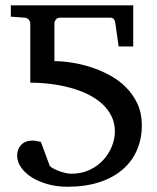

<svg xmlns="http://www.w3.org/2000/svg" viewBox="-20 -691 596 727"><path d="M186 -459.5Q214.8 -459.5 250.5 -454.1Q286.1 -448.7 323 -437Q359.9 -425.3 394.8 -406.5Q429.7 -387.7 456.8 -360.6Q483.9 -333.5 500.5 -297.9Q517.1 -262.2 517.1 -216.8Q517.1 -166 498.8 -123.3Q480.5 -80.6 444.8 -49.6Q409.2 -18.6 356.4 -1.2Q303.7 16.1 234.9 16.1Q195.8 16.1 161.4 6.6Q127 -2.9 101.1 -19Q75.2 -35.2 60.1 -56.6Q44.9 -78.1 44.9 -102.1Q44.9 -126.5 60.3 -142.6Q75.7 -158.7 103 -158.7Q111.3 -158.7 121.6 -156.5Q131.8 -154.3 134.8 -153.8L168.5 -62.5Q174.3 -56.6 184.6 -51.5Q194.8 -46.4 206.5 -42.2Q218.3 -38.1 229.7 -35.6Q241.2 -33.2 250 -33.2Q289.6 -33.2 320.3 -48.1Q351.1 -63 372.1 -86.4Q393.1 -109.9 404.1 -138.2Q415 -166.5 415 -192.9Q415 -225.1 402.1 -251.2Q389.2 -277.3 366.7 -297.9Q344.2 -318.4 313.5 -333.5Q282.7 -348.6 247.1 -358.4Q211.4 -368.2 172.6 -373Q133.8 -377.9 94.7 -377.9V-603Q94.7 -608.9 89.6 -615.7Q84.5 -622.6 73.7 -624L21 -627.9V-670.9H484.4V-515.1H429.2L416.5 -605Q415.5 -612.8 410.9 -618.4Q406.2 -624 399.4 -624H207Q196.3 -624 191.2 -616.5Q186 -608.9 186 -603Z"/></svg>

Font: Charis SIL APac
Style: Regular
Weight: 400
Foundry: SIL International
Version: Version 5.000